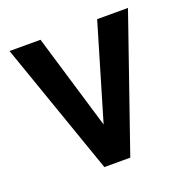

<svg xmlns="http://www.w3.org/2000/svg" viewBox="-101 -622 697 717"><g transform="rotate(-20 247.5 -264.0)"><path d="M247.1 -150.4 358.9 -528.3H481.4L298.3 0H195.3L10.7 -528.3H133.8Z"/></g></svg>

Font: Roboto-o Medium
Style: Regular
Weight: 500
Designer: Google
Version: Version 2.134; 2016; ttfautohint (v1.6)